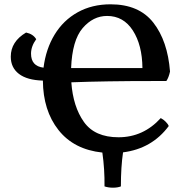

<svg xmlns="http://www.w3.org/2000/svg" viewBox="-20 -701 844 891"><path d="M763 -116Q685 -11 551 6Q541 73 541 164Q526 170 504 170Q483 170 465 164Q466 84 455 7Q323 -7 251.5 -97.5Q180 -188 179 -327Q106 -329 68 -358Q30 -387 30 -438Q30 -508 101 -550Q134 -543 148 -519Q124 -486 124 -452Q124 -394 182 -387Q193 -474 233.5 -540.5Q274 -607 340.5 -644Q407 -681 493 -681Q625 -681 691.5 -596Q758 -511 769 -369Q763 -341 752 -325H695Q468 -325 311 -319Q319 -206 369.5 -135Q420 -64 530 -64Q645 -64 726 -153Q738 -147 749 -136Q760 -125 763 -116ZM310 -385H641Q640 -492 596.5 -559.5Q553 -627 477 -627Q412 -627 363.5 -570.5Q315 -514 310 -385Z"/></svg>

Font: Vollkorn SC SemiBold
Style: Regular
Weight: 600
Designer: Friedrich Althausen
Foundry: Friedrich Althausen
Version: Version 4.015